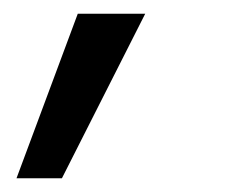

<svg xmlns="http://www.w3.org/2000/svg" viewBox="-20 -140 357 279"><path d="M4 119H70L191 -120H93Z"/></svg>

Font: Plus Jakarta Text
Style: Italic
Weight: 400
Italic angle: -12°
Designer: Gumpita Rahayu
Foundry: Tokotype Studio
Version: Version 1.000;hotconv 1.0.109;makeotfexe 2.5.65596